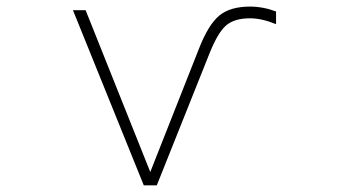

<svg xmlns="http://www.w3.org/2000/svg" viewBox="-20 -555 1040 577"><path d="M431.6 -38.1 578.1 -409.2Q606.4 -481.4 639.2 -508.3Q671.9 -535.2 731.4 -535.2Q770.5 -535.2 809.6 -520.5V-482.4Q766.6 -500 731.4 -500Q685.5 -500 660.6 -479.5Q635.7 -459 610.4 -396.5L451.2 2H412.1L199.2 -524.4H237.3Z"/></svg>

Font: GenEi Gothic M ExtraLight
Style: Regular
Weight: 200
Designer: o_tamon (Modified); [Source Han Sans]
Ryoko NISHIZUKA  (kana & ideographs); Paul D. Hunt (Latin, Greek & Cyrillic); Wenl
Version: Version 1.1a;Original Version 1.004